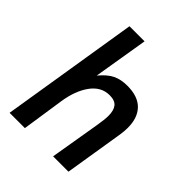

<svg xmlns="http://www.w3.org/2000/svg" viewBox="-220 -915 1039 1039"><g transform="rotate(45 300.0 -395.0)"><path d="M160.5 -790H276L224 -476Q261 -520.5 296.5 -537.5Q332 -554.5 380 -554.5Q461.5 -554.5 502.2 -512.8Q543 -471 543 -395Q543 -370 538.5 -340.5L483.5 0H366L414.5 -288.5Q423 -338.5 423 -367Q423 -408.5 406 -429.5Q389 -450.5 349 -450.5Q284.5 -450.5 242.2 -392.2Q200 -334 186 -240L150 0H33Z"/></g></svg>

Font: JuliaMono SemiBoldItalic
Style: Regular
Weight: 600
Italic angle: -9°
Monospace: yes
Designer: cormullion
Foundry: corm
Version: Version 0.049; ttfautohint (v1.8.4)